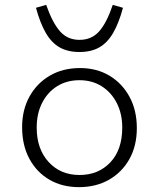

<svg xmlns="http://www.w3.org/2000/svg" viewBox="-20 -755 654 790"><path d="M305 15Q236 15 183.5 -15.5Q131 -46 101 -101.5Q71 -157 71 -232Q71 -303 101.5 -358Q132 -413 185.5 -444Q239 -475 309 -475Q378 -475 430.5 -443.5Q483 -412 513 -356.5Q543 -301 543 -228Q543 -155 512.5 -100.5Q482 -46 428.5 -15.5Q375 15 305 15ZM307 -35Q385 -35 434 -87Q483 -139 483 -230Q483 -287 460.5 -331Q438 -375 398.5 -400Q359 -425 307 -425Q255 -425 215.5 -400.5Q176 -376 153.5 -332Q131 -288 131 -230Q131 -142 180 -88.5Q229 -35 307 -35ZM307 -591Q357 -591 388 -626Q419 -661 444 -735L486 -723Q469 -660 445.5 -619.5Q422 -579 388.5 -560Q355 -541 307 -541Q259 -541 225.5 -560Q192 -579 168.5 -619.5Q145 -660 128 -723L170 -735Q196 -661 227 -626Q258 -591 307 -591Z"/></svg>

Font: Intel One Mono Light
Style: Regular
Weight: 300
Monospace: yes
Designer: Fred Shallcrass
Foundry: Frere-Jones Type LLC
Version: Version 1.004